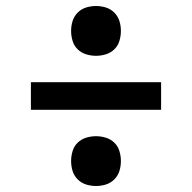

<svg xmlns="http://www.w3.org/2000/svg" viewBox="-20 -660 640 640"><path d="M300 -474Q283 -474 267 -479Q251 -484 239 -495.5Q227 -507 222 -523.5Q217 -540 217 -557Q217 -574 222 -590Q227 -606 239 -618Q251 -630 267 -635Q283 -640 300 -640Q317 -640 333 -635Q349 -630 361 -618Q373 -606 378 -590Q383 -574 383 -557Q383 -540 378 -523.5Q373 -507 361 -495.5Q349 -484 333 -479Q317 -474 300 -474ZM83 -294V-386H517V-294ZM300 -40Q283 -40 267 -45Q251 -50 239 -62Q227 -74 222 -90Q217 -106 217 -123Q217 -140 222 -156.5Q227 -173 239 -184.5Q251 -196 267 -201Q283 -206 300 -206Q317 -206 333 -201Q349 -196 361 -184.5Q373 -173 378 -156.5Q383 -140 383 -123Q383 -106 378 -90Q373 -74 361 -62Q349 -50 333 -45Q317 -40 300 -40Z"/></svg>

Font: Iosevka Custom SmBdEx
Style: Regular
Weight: 600
Width: 7
Monospace: yes
Designer: Belleve Invis
Foundry: Belleve Invis
Version: Version 11.2.4; ttfautohint (v1.8.4)